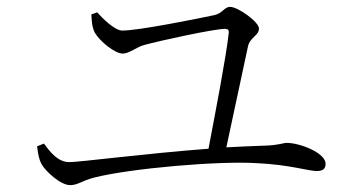

<svg xmlns="http://www.w3.org/2000/svg" viewBox="-20 -641 1040 559"><path d="M88 -215C91 -190 94 -176 101 -163C112 -143 156 -102 184 -102C207 -102 219 -115 254 -124C361 -151 617 -173 727 -166C820 -162 879 -143 902 -143C919 -143 928 -149 928 -164C928 -196 853 -225 815 -225C804 -225 791 -218 751 -217C716 -216 678 -214 639 -212L702 -506C708 -533 734 -537 734 -558C734 -577 673 -621 650 -621C633 -621 628 -602 604 -597C562 -588 385 -552 336 -552C314 -552 278 -588 263 -605L246 -599C247 -584 247 -564 256 -546C271 -520 315 -485 337 -485C357 -485 377 -504 400 -510C447 -523 604 -557 635 -557C644 -557 647 -553 646 -545C638 -473 607 -313 587 -208C403 -194 212 -169 182 -169C149 -169 127 -197 108 -223Z"/></svg>

Font: Noto Serif KR Light
Style: Regular
Weight: 300
Designer: Ryoko NISHIZUKA 西塚涼子 (kana & ideographs); Frank Grießhammer (Latin, Greek & Cyrillic); Wenlong ZHANG 张文龙 (bopomofo); San
Foundry: Adobe
Version: Version 2.001;hotconv 1.1.0;makeotfexe 2.6.0